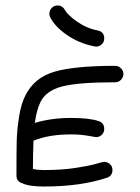

<svg xmlns="http://www.w3.org/2000/svg" viewBox="-20 -680 510 700"><path d="M160 -630Q160 -642 168.5 -651Q177 -660 190 -660Q208 -660 217 -643Q226 -626 260.5 -601.5Q295 -577 336 -569Q360 -564 360 -540Q360 -527 351 -518.5Q342 -510 330 -510Q329 -510 327 -510.5Q325 -511 324 -511Q268 -522 224 -552.5Q180 -583 163 -617Q160 -623 160 -630ZM359 -90Q371 -90 380.5 -82Q390 -74 390 -60Q390 -39 370 -32Q274 0 140 0Q85 0 61 -12Q40 -18 40 -40Q40 -127 41 -167Q42 -207 49.5 -254.5Q57 -302 73 -333Q106 -398 180 -419Q254 -440 400 -440Q412 -440 421 -431Q430 -422 430 -410Q430 -398 421 -389Q412 -380 400 -380Q264 -380 205.5 -364.5Q147 -349 127 -307Q113 -277 107 -232Q167 -250 240 -250Q305 -250 338 -239Q360 -233 360 -210Q360 -197 351 -188.5Q342 -180 330 -180L301 -185Q272 -190 240 -190Q157 -190 102 -167Q100 -107 100 -64Q118 -60 140 -60Q203 -60 253.5 -67.5Q304 -75 329.5 -82.5Q355 -90 359 -90Z"/></svg>

Font: Pecita
Style: Book
Weight: 400
Width: 7
Version: Version 4.3